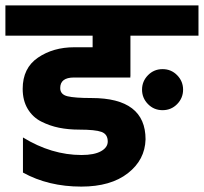

<svg xmlns="http://www.w3.org/2000/svg" viewBox="-50 -691 755 711"><path d="M498 -412.5Q520 -435 552 -435Q584 -435 606 -412.5Q628 -390 628 -359Q628 -328 606 -305.5Q584 -283 552 -283Q520 -283 498 -305.5Q476 -328 476 -359Q476 -390 498 -412.5ZM-30 -671H685V-559H433V-407H432L433 -404H224Q173 -404 173 -365Q173 -341 200 -334.5Q227 -328 289 -328Q489 -328 489 -175Q487 -99 423.5 -49.5Q360 0 251 0Q129 0 35 -52V-182Q141 -117 252 -117Q299 -117 324 -131Q349 -145 349 -167Q349 -194 326 -202.5Q303 -211 243 -211Q203 -211 168.5 -218Q134 -225 102.5 -241Q71 -257 52.5 -288Q34 -319 34 -362Q34 -439 90.5 -477.5Q147 -516 225 -516H293V-559H-30Z"/></svg>

Font: Hind Bold
Style: Regular
Weight: 700
Designer: Manushi Parikh, Satya Rajpurohit
Foundry: Indian Type Foundry
Version: Version 1.201;PS 1.0;hotconv 1.0.78;makeotf.lib2.5.61930; tt